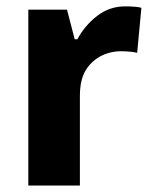

<svg xmlns="http://www.w3.org/2000/svg" viewBox="-20 -576 474 596"><path d="M368.2 -556.2C335.9 -556.2 307.1 -546.4 281.2 -526.4C255.4 -506.3 234.9 -481.9 220.2 -454.1H211.9L188 -545.9H67.9V0H228V-277.8C228 -312.5 234.4 -340.3 247.6 -360.4C273.4 -400.4 316.4 -417 355 -417C377.9 -417 395.5 -414.6 405.8 -412.1L418.9 -551.8C408.7 -555.2 385.3 -556.2 368.2 -556.2Z"/></svg>

Font: Avrile Sans
Style: Bold
Weight: 700
Designer: Monotype Design Team, Google (font), Stefan Peev (BGR Cyrillic), Cristiano Sobral (main changes)
Foundry: The Avrile Sans Project Authors
Version: Version 3.110